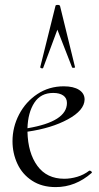

<svg xmlns="http://www.w3.org/2000/svg" viewBox="-20 -751 405 783"><path d="M346 -55Q349 -55 352.5 -52Q356 -49 354 -46Q288 12 207 12Q151 12 111 -14Q71 -40 51 -83Q31 -126 31 -175Q31 -233 58 -284.5Q85 -336 132.5 -367.5Q180 -399 240 -399Q280 -399 302.5 -384.5Q325 -370 325 -345Q324 -301 257 -264.5Q190 -228 92 -214Q94 -127 132.5 -74.5Q171 -22 242 -22Q268 -22 295 -30Q322 -38 344 -55ZM92 -228Q253 -255 253 -331Q253 -351 238 -361.5Q223 -372 197 -372Q146 -372 120 -332Q94 -292 92 -228ZM286 -477Q287 -475 281 -474.5Q275 -474 274 -476L214 -630L156 -474Q154 -472 153 -472Q150 -472 147 -473.5Q144 -475 144 -477L206 -726Q206 -731 215 -731Q224 -731 225 -726Z"/></svg>

Font: Cormorant Upright
Style: Regular
Weight: 400
Designer: Christian Thalmann (Catharsis Fonts)
Foundry: Catharsis Fonts
Version: Version 3.302